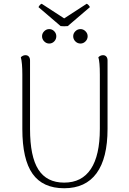

<svg xmlns="http://www.w3.org/2000/svg" viewBox="-20 -991 686 1023"><path d="M553 -304Q553 -148 494.5 -68Q436 12 322 12Q208 12 153.5 -65Q99 -142 99 -304V-594Q99 -656 91 -686Q102 -697 116 -697Q127 -697 133.5 -689.5Q140 -682 140 -669V-304Q140 -157 184.5 -87.5Q229 -18 322 -18Q416 -18 464 -90.5Q512 -163 512 -304V-594Q512 -661 504 -686Q515 -697 529 -697Q540 -697 546.5 -689.5Q553 -682 553 -669ZM204 -798Q204 -813 215.5 -824.5Q227 -836 242 -836Q258 -836 269 -824.5Q280 -813 280 -798Q280 -782 269 -770.5Q258 -759 242 -759Q227 -759 215.5 -770.5Q204 -782 204 -798ZM370 -798Q370 -813 381.5 -824.5Q393 -836 409 -836Q424 -836 435.5 -824.5Q447 -813 447 -798Q447 -782 435.5 -770.5Q424 -759 409 -759Q393 -759 381.5 -770.5Q370 -782 370 -798ZM322 -851Q309 -851 303 -852L185 -953Q192 -967 202 -971L322 -893L442 -971Q447 -969 452 -963.5Q457 -958 459 -953L341 -852Q335 -851 322 -851Z"/></svg>

Font: Arima Madurai ExtraLight
Style: Regular
Weight: 275
Designer: Joana Correia and Natanael Gama
Foundry: NDISCOVER
Version: Version 1.019